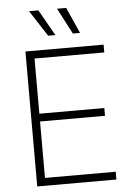

<svg xmlns="http://www.w3.org/2000/svg" viewBox="-62 -986 705 1031"><g transform="rotate(-5 291.0 -470.5)"><path d="M96.2 0V-727.5H517.6V-685.5H141.6V-388.2H491.7V-346.2H141.6V-42H522.9V0ZM358.4 -801.3 285.2 -941.4H334.5L397 -801.3ZM225.1 -801.3 134.3 -941.4H184.6L264.2 -801.3Z"/></g></svg>

Font: Inter 20pt ExtraLight
Style: Regular
Weight: 250
Version: Version 4.001;git-66647c0bb